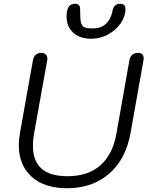

<svg xmlns="http://www.w3.org/2000/svg" viewBox="-20 -991 786 1021"><path d="M80 -219Q80 -249 86 -283L155 -670Q159 -690 170.5 -700Q182 -710 199 -710Q213 -710 222.5 -702Q232 -694 232 -679Q232 -673 231 -670L161 -280Q155 -246 155 -216Q155 -54 338 -54Q448 -54 513.5 -111.5Q579 -169 599 -280L668 -670Q671 -689 683 -699.5Q695 -710 713 -710Q728 -710 736 -702.5Q744 -695 744 -680Q744 -674 743 -670L674 -283Q649 -144 560 -67Q471 10 337 10Q216 10 148 -51.5Q80 -113 80 -219ZM334 -903Q334 -971 378 -971Q406 -971 406 -944Q406 -893 410 -873Q414 -853 427.5 -846.5Q441 -840 475 -840Q518 -840 544 -865Q570 -890 578 -932Q585 -971 618 -971Q647 -971 647 -944Q647 -903 621.5 -866.5Q596 -830 554 -807.5Q512 -785 466 -785Q403 -785 368.5 -818Q334 -851 334 -903Z"/></svg>

Font: Kodchasan
Style: Italic
Weight: 400
Italic angle: -10°
Version: Version 1.000; ttfautohint (v1.6)